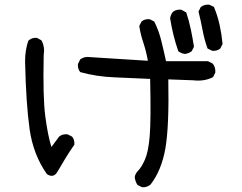

<svg xmlns="http://www.w3.org/2000/svg" viewBox="-20 -778 1040 826"><path d="M590.8 27.3 571.3 17.6Q561.5 2 559.6 -15.6Q561.5 -31.2 575.2 -44.9Q588.9 -58.6 603.5 -91.3Q618.2 -124 624 -192.4Q629.9 -260.7 626 -438.5Q549.8 -442.4 472.7 -445.3Q395.5 -448.2 325.2 -467.8Q313.5 -481.4 315.4 -502.9L325.2 -522.5Q342.8 -536.1 368.2 -532.2L616.2 -516.6Q608.4 -559.6 596.7 -594.2Q585 -628.9 579.1 -666L588.9 -685.5Q602.5 -697.3 624 -695.3L643.6 -685.5Q663.1 -646.5 673.8 -603Q684.6 -559.6 694.3 -514.6H875L894.5 -504.9Q908.2 -489.3 906.2 -465.8L896.5 -446.3Q859.4 -426.8 810.5 -432.6L704.1 -436.5Q708 -233.4 691.4 -139.2Q674.8 -44.9 627.9 15.6Q612.3 29.3 590.8 27.3ZM181.6 -29.3Q123 -112.3 107.4 -222.2Q91.8 -332 87.9 -514.6Q87.9 -561.5 101.6 -602.5Q117.2 -617.2 138.7 -615.2L158.2 -604.5Q173.8 -577.1 168 -540Q164.1 -359.4 174.8 -277.8Q185.5 -196.3 201.2 -145.5L234.4 -190.4Q248 -202.1 270.5 -200.2L290 -190.4Q301.8 -176.8 299.8 -155.3Q280.3 -127.9 262.2 -98.1Q244.1 -68.4 227.1 -39.1Q210 -9.8 181.6 -29.3ZM775.4 -545.9Q759.8 -547.9 747.1 -557.6Q735.4 -590.8 726.6 -626.5Q717.8 -662.1 711.9 -699.2Q713.9 -714.8 723.6 -726.6Q737.3 -738.3 759.8 -736.3L781.2 -724.6Q793 -689.5 800.8 -652.3Q808.6 -615.2 814.5 -577.1L804.7 -557.6Q791 -547.9 775.4 -545.9ZM892.6 -559.6 873 -569.3Q859.4 -606.4 851.6 -647.9Q843.8 -689.5 834 -728.5L843.8 -748Q859.4 -759.8 880.9 -757.8L900.4 -748Q916 -710.9 924.8 -670.9Q933.6 -630.9 937.5 -588.9L927.7 -569.3Q914.1 -557.6 892.6 -559.6Z"/></svg>

Font: NaikaiFont
Style: Regular
Weight: 400
Version: Version 1.67